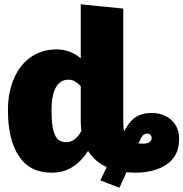

<svg xmlns="http://www.w3.org/2000/svg" viewBox="-20 -784 854 894"><path d="M814 -137Q814 -58 757 -19Q700 20 610 20Q595 20 569 18L536 90L447 56L477 -6Q422 -31 390 -81Q358 -32 317 -6Q276 20 220 20Q119 20 68 -57Q17 -134 17 -270Q17 -353 44.5 -417.5Q72 -482 123.5 -518Q175 -554 245 -554Q275 -554 304.5 -543Q334 -532 356 -512V-764L554 -744V-220Q554 -189 558 -172Q581 -218 610.5 -238Q640 -258 686 -258Q741 -258 777.5 -225.5Q814 -193 814 -137ZM359 -174Q356 -195 356 -220V-383Q341 -398 328 -405.5Q315 -413 298 -413Q262 -413 241 -378.5Q220 -344 220 -268Q220 -207 229 -175Q238 -143 252.5 -132.5Q267 -122 289 -122Q330 -122 359 -174ZM686 -141Q686 -151 680.5 -156.5Q675 -162 665 -162Q653 -162 644.5 -152.5Q636 -143 625 -116Q632 -115 647 -115Q664 -115 675 -121.5Q686 -128 686 -141Z"/></svg>

Font: FiraGO Heavy
Style: Regular
Weight: 900
Designer: bBox Type
Foundry: bBox Type GmbH
Version: Version 1.001